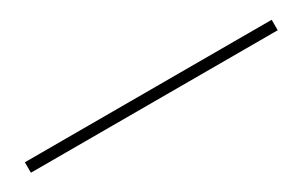

<svg xmlns="http://www.w3.org/2000/svg" viewBox="11 -155 653 415"><g transform="rotate(-30 338.0 53.0)"><path d="M30 66.1V40H646V66.1Z"/></g></svg>

Font: Big Shoulders Inline Text SC Thin
Style: Regular
Weight: 100
Designer: Patric King
Foundry: XO Type Co
Version: Version 2.002